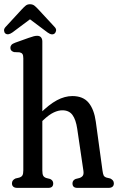

<svg xmlns="http://www.w3.org/2000/svg" viewBox="-36 -909 572 929"><path d="M168.8 -708.4V-84.4Q168.8 -67.1 172.9 -59.2Q177 -51.3 188.4 -47.6L206.7 -43Q221.5 -36 221.5 -21.6Q221.5 0 198.3 0H46.9Q34.8 0 28.4 -5.7Q21.9 -11.3 21.9 -21.6Q21.9 -30.1 26.2 -35.8Q30.5 -41.4 38.9 -45.4L56.8 -49.6Q68 -52.9 72.4 -60.3Q76.8 -67.7 76.8 -84.4V-626.8Q76.8 -641.5 72.7 -647.5Q68.7 -653.6 59 -655.8L31.7 -657Q22.1 -660.2 18.1 -665.2Q14.2 -670.2 14.2 -677.6Q14.2 -685.8 19.4 -691.8Q24.6 -697.8 38 -702.6L102.3 -725.6Q118.8 -731.6 127.8 -733.7Q136.7 -735.8 144.1 -735.8Q156 -735.8 162.4 -728.4Q168.8 -720.9 168.8 -708.4ZM157 -312.4 135.1 -337.6 155.5 -357.8Q201.5 -403.8 239.5 -424Q277.4 -444.2 314 -444.2Q366.3 -444.2 392.9 -411.8Q419.5 -379.4 427.6 -320L459.8 -84.4Q462 -67.9 465.4 -60.5Q468.8 -53.1 479.8 -49.6L497.7 -45.4Q505.9 -41.2 510.4 -35.7Q514.9 -30.1 514.9 -21.6Q514.9 -11.3 508.5 -5.7Q502 0 489.9 0H337.9Q314.7 0 314.7 -21.6Q314.7 -36.4 329.7 -43L348 -47.6Q359.4 -51.3 364.6 -58.8Q369.8 -66.3 367.6 -82.4L337.6 -286.1Q331.1 -330.3 314.6 -352.8Q298.1 -375.3 265.6 -375.3Q246.2 -375.3 224 -364.9Q201.7 -354.5 173.9 -328.3ZM127.1 -829H91.2L194 -752Q216.2 -736 229 -747.6Q234.2 -752.5 235.4 -761.2Q236.6 -769.9 228 -778.8L149.8 -863.3Q139.1 -874.8 130.5 -881.7Q121.9 -888.5 108.7 -888.5Q96.4 -888.5 88 -881.5Q79.5 -874.5 69.1 -863.3L-8.8 -778.8Q-17.1 -769.9 -16.4 -761.1Q-15.6 -752.2 -10.7 -747.6Q2.1 -736.6 24 -752Z"/></svg>

Font: Fraunces 144pt S100 Black
Style: Regular
Weight: 900
Version: Version 1.000